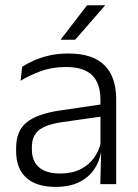

<svg xmlns="http://www.w3.org/2000/svg" viewBox="-20 -702 526 732"><path d="M362.5 0 365.5 -121.5 363 -131V-288.5V-321Q363 -384 331.2 -415.2Q299.5 -446.5 231.5 -446.5Q178.5 -446.5 135 -430.5Q91.5 -414.5 58.5 -394L64.5 -447.5Q82.5 -459 108 -470.8Q133.5 -482.5 166.8 -490.2Q200 -498 240 -498Q289 -498 323.8 -486Q358.5 -474 380.5 -451Q402.5 -428 412.8 -395.5Q423 -363 423 -322.5V0ZM191.5 10.5Q119 10.5 80.2 -24.5Q41.5 -59.5 41.5 -125V-138Q41.5 -202.5 81.2 -235.2Q121 -268 210 -281L373 -305L376 -259L217.5 -236.5Q155.5 -227.5 128.5 -205.8Q101.5 -184 101.5 -141.5V-132.5Q101.5 -87.5 129 -64Q156.5 -40.5 209.5 -40.5Q255 -40.5 287.2 -57Q319.5 -73.5 339.2 -101.2Q359 -129 365.5 -163.5L377.5 -120.5H365Q359 -86 338.8 -56Q318.5 -26 282.2 -7.8Q246 10.5 191.5 10.5ZM312 -682H380.5V-681L266.5 -550.5H212V-552Z"/></svg>

Font: Anek Bangla Medium Light
Style: Regular
Weight: 300
Version: Version 1.003